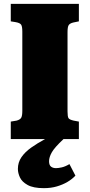

<svg xmlns="http://www.w3.org/2000/svg" viewBox="-20 -723 468 998"><path d="M208 255Q153 255 123.5 238.5Q94 222 83.5 199Q73 176 73 155Q73 121 91.5 94Q110 67 142.5 44Q175 21 214 0H36V-91L66 -96Q85 -101 90.5 -111.5Q96 -122 96 -147V-559Q96 -585 90 -594.5Q84 -604 61 -608L36 -612V-703H390V-612L361 -606Q344 -602 337.5 -593Q331 -584 331 -556V-144Q331 -117 336 -109Q341 -101 363 -96L390 -91V0H310Q264 43 249.5 68.5Q235 94 235 115Q235 135 245 143Q255 151 271 151Q283 151 301 147Q319 143 341 130L372 190Q354 209 330 223Q306 237 275.5 246Q245 255 208 255Z"/></svg>

Font: Literata 18pt Black
Style: Regular
Weight: 900
Designer: Latin by Veronika Burian and Jose Scaglione. Greek by Irene Vlachou. Cyrillic by Vera Evstafieva.
Foundry: TypeTogether
Version: Version 3.103;gftools[0.9.29]